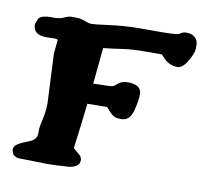

<svg xmlns="http://www.w3.org/2000/svg" viewBox="-75 -749 905 832"><g transform="rotate(10 377.5 -332.5)"><path d="M85.9 -540Q30.3 -540 26.9 -581.1V-588.9L37.1 -614.3Q49.8 -629.4 92.3 -629.4H95.2L97.7 -628.9Q129.9 -628.9 147 -637.7Q164.1 -646.5 180.9 -646.5Q197.8 -646.5 204.1 -646Q210.4 -645.5 216.3 -644.5Q228 -642.6 242.4 -636.7Q256.8 -630.9 266.6 -630.9Q283.7 -630.9 335.9 -638.2Q409.7 -648.4 473.9 -648.4Q538.1 -648.4 556.6 -648.4Q631.3 -648.4 648.4 -653.3Q664.1 -665 676.8 -665H681.2Q703.6 -665 717.3 -653.1Q731 -641.1 731.9 -621.6V-603.5Q731.9 -584.5 710.7 -548.1Q689.5 -511.7 667.5 -511.7Q631.8 -511.7 606.4 -537.6L590.8 -553.7H531.7Q459.5 -553.7 419.4 -547.4Q379.4 -541 335.9 -536.6Q328.6 -457 320.3 -377.4Q341.3 -378.4 369.6 -378.7Q397.9 -378.9 405 -381.1Q412.1 -383.3 421.9 -392.6Q439 -409.2 467.8 -409.2Q527.8 -409.2 527.8 -366.7Q527.8 -344.2 519.5 -307.4Q511.2 -270.5 498 -258.8Q484.9 -247.1 465.8 -247.1Q446.8 -247.1 437.5 -251Q422.9 -256.8 397.5 -288.1L310.5 -287.1Q299.3 -187.5 286.1 -87.9L319.8 -58.6L325.7 -42.5L322.8 -27.8Q311.5 -6.8 274.4 -3.9Q214.4 0 183.6 0L54.7 -2.9Q42.5 -6.3 33.2 -14.6L25.9 -33.2V-35.2Q25.9 -50.8 43 -61.5Q60.1 -72.3 91.8 -84Q123.5 -95.7 123.5 -125V-140.6Q123.5 -153.8 129.9 -180.2Q140.1 -223.1 140.1 -258.8L129.9 -477.1L135.7 -535.2Q135.7 -541 123.5 -541Z"/></g></svg>

Font: Drukaatie burti
Style: Heavy
Weight: 800
Version: Version 0.14